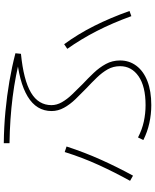

<svg xmlns="http://www.w3.org/2000/svg" viewBox="80 -876 839 1040"><g transform="rotate(-90 500.0 -356.5)"><path d="M261 0 275 -29Q317 -7 361 2.5Q405 12 450 12Q552 12 606.5 -26Q661 -64 661 -126Q661 -163 644 -193Q627 -223 599.5 -251.5Q572 -280 541 -309Q511 -338 482.5 -367.5Q454 -397 436 -429.5Q418 -462 418 -497Q418 -579 496.5 -626.5Q575 -674 724 -687L722 -664Q612 -693 494 -708Q376 -723 244 -725V-756Q333 -755 417 -747Q501 -739 579.5 -725.5Q658 -712 731 -693L728 -663Q657 -656 604.5 -642.5Q552 -629 517.5 -608.5Q483 -588 466.5 -560Q450 -532 450 -498Q450 -469 466 -441Q482 -413 508 -386Q534 -359 563 -330Q595 -300 624.5 -269Q654 -238 673 -203Q692 -168 692 -126Q692 -76 663 -37.5Q634 1 580 22Q526 43 450 43Q401 43 353 32.5Q305 22 261 0ZM68 -56 40 -72Q86 -155 126 -242.5Q166 -330 196 -426L226 -416Q194 -318 154 -229Q114 -140 68 -56ZM960 -75 932 -65Q895 -167 851.5 -252Q808 -337 755 -412L780 -429Q835 -354 879 -266.5Q923 -179 960 -75Z"/></g></svg>

Font: Murecho Thin ExtraLight
Style: Regular
Weight: 250
Version: Version 1.010